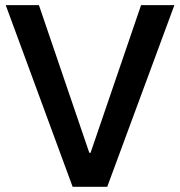

<svg xmlns="http://www.w3.org/2000/svg" viewBox="-20 -717 690 737"><path d="M322.8 -130.4 129.4 -697.3H2L258.8 0H391.6L649.4 -697.3H521.5L327.6 -130.4Z"/></svg>

Font: Estedad SemiBold
Style: Regular
Weight: 600
Designer: Amin Abedi
Version: Version 7.3